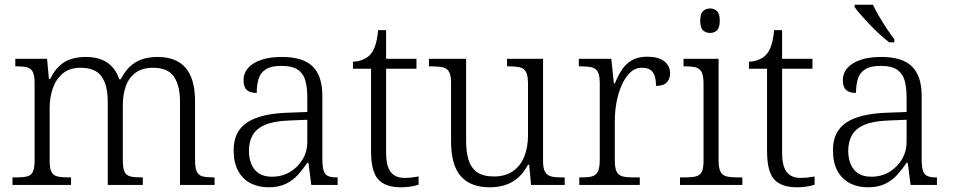

<svg xmlns="http://www.w3.org/2000/svg" viewBox="-20 -786 4049 816"><path d="M33 0V-32H50Q79 -32 96 -36.5Q113 -41 120 -56.5Q127 -72 127 -105V-433Q127 -465 119.5 -480Q112 -495 96 -499.5Q80 -504 55 -504H45V-536H180L188 -450H193Q210 -485 232.5 -506Q255 -527 283.5 -535.5Q312 -544 344 -544Q383 -544 411 -533Q439 -522 458 -500.5Q477 -479 487 -449H493Q509 -481 531.5 -502.5Q554 -524 583.5 -534Q613 -544 650 -544Q729 -544 769 -497.5Q809 -451 809 -355V-105Q809 -72 816.5 -56.5Q824 -41 840.5 -36.5Q857 -32 886 -32H892V0H745V-354Q745 -423 719 -460.5Q693 -498 631 -498Q584 -498 555.5 -476.5Q527 -455 514.5 -419Q502 -383 502 -340V-105Q502 -72 509 -56.5Q516 -41 533 -36.5Q550 -32 579 -32H587V0H438V-354Q438 -423 412 -460.5Q386 -498 322 -498Q276 -498 247 -474Q218 -450 204.5 -411Q191 -372 191 -326V-102Q191 -70 199 -55Q207 -40 224.5 -36Q242 -32 271 -32H282V0Z M1121 10Q1079 10 1045.5 -7Q1012 -24 992.5 -59Q973 -94 973 -148Q973 -227 1029.5 -265Q1086 -303 1203 -307L1286 -310V-372Q1286 -411 1278.5 -441Q1271 -471 1247.5 -488.5Q1224 -506 1176 -506Q1133 -506 1110 -491.5Q1087 -477 1079 -451Q1071 -425 1071 -391Q1043 -391 1029 -403.5Q1015 -416 1015 -446Q1015 -474 1033.5 -496Q1052 -518 1088.5 -531Q1125 -544 1178 -544Q1268 -544 1309 -503.5Q1350 -463 1350 -379V-112Q1350 -80 1355 -62.5Q1360 -45 1373 -38.5Q1386 -32 1411 -32H1415V0H1303L1291 -94H1286Q1269 -69 1248 -45Q1227 -21 1196.5 -5.5Q1166 10 1121 10ZM1136 -35Q1180 -35 1214 -56Q1248 -77 1267 -110Q1286 -143 1286 -181V-277L1212 -274Q1146 -272 1108 -256Q1070 -240 1054 -212Q1038 -184 1038 -145Q1038 -113 1048.5 -88Q1059 -63 1080.5 -49Q1102 -35 1136 -35Z M1685 10Q1617 10 1587 -24Q1557 -58 1557 -143V-494H1480V-524Q1499 -524 1518 -531Q1537 -538 1551 -551Q1565 -565 1574 -590Q1583 -615 1587 -658H1621V-536H1750V-494H1621V-137Q1621 -80 1640.5 -55Q1660 -30 1698 -30Q1715 -30 1729 -31.5Q1743 -33 1759 -36V-1Q1745 4 1724.5 7Q1704 10 1685 10Z M2061 10Q1980 10 1938.5 -37Q1897 -84 1897 -185V-433Q1897 -465 1889 -480Q1881 -495 1863 -499.5Q1845 -504 1817 -504H1803V-536H1961V-186Q1961 -141 1971 -107.5Q1981 -74 2006.5 -55Q2032 -36 2079 -36Q2128 -36 2160.5 -59Q2193 -82 2208.5 -121.5Q2224 -161 2224 -210V-431Q2224 -464 2216 -479.5Q2208 -495 2190.5 -499.5Q2173 -504 2145 -504H2135V-536H2288V-102Q2288 -70 2296.5 -55.5Q2305 -41 2321.5 -36.5Q2338 -32 2363 -32H2380V0H2237L2229 -86H2224Q2198 -37 2158 -13.5Q2118 10 2061 10Z M2442 0V-32H2454Q2480 -32 2496.5 -36.5Q2513 -41 2521 -57Q2529 -73 2529 -107V-433Q2529 -465 2521 -480Q2513 -495 2495.5 -499.5Q2478 -504 2449 -504H2440V-536H2578L2589 -431H2593Q2605 -461 2621.5 -487Q2638 -513 2664 -529Q2690 -545 2731 -545Q2778 -545 2803 -525.5Q2828 -506 2828 -474Q2828 -451 2814 -436Q2800 -421 2768 -421Q2768 -449 2761.5 -466Q2755 -483 2742 -490.5Q2729 -498 2708 -498Q2679 -498 2657.5 -477Q2636 -456 2621.5 -422.5Q2607 -389 2600 -350Q2593 -311 2593 -274V-104Q2593 -71 2601 -56Q2609 -41 2626 -36.5Q2643 -32 2668 -32H2699V0Z M2870 0V-32H2890Q2919 -32 2936.5 -36Q2954 -40 2962 -55Q2970 -70 2970 -102V-431Q2970 -464 2962 -479.5Q2954 -495 2937.5 -499.5Q2921 -504 2895 -504H2885V-536H3034V-105Q3034 -72 3042 -56.5Q3050 -41 3067.5 -36.5Q3085 -32 3114 -32H3135V0ZM2998 -646Q2980 -646 2968 -657Q2956 -668 2956 -698Q2956 -728 2968 -739Q2980 -750 2998 -750Q3015 -750 3027 -739Q3039 -728 3039 -698Q3039 -668 3027 -657Q3015 -646 2998 -646Z M3368 10Q3300 10 3270 -24Q3240 -58 3240 -143V-494H3163V-524Q3182 -524 3201 -531Q3220 -538 3234 -551Q3248 -565 3257 -590Q3266 -615 3270 -658H3304V-536H3433V-494H3304V-137Q3304 -80 3323.5 -55Q3343 -30 3381 -30Q3398 -30 3412 -31.5Q3426 -33 3442 -36V-1Q3428 4 3407.5 7Q3387 10 3368 10Z M3668 10Q3626 10 3592.5 -7Q3559 -24 3539.5 -59Q3520 -94 3520 -148Q3520 -227 3576.5 -265Q3633 -303 3750 -307L3833 -310V-372Q3833 -411 3825.5 -441Q3818 -471 3794.5 -488.5Q3771 -506 3723 -506Q3680 -506 3657 -491.5Q3634 -477 3626 -451Q3618 -425 3618 -391Q3590 -391 3576 -403.5Q3562 -416 3562 -446Q3562 -474 3580.5 -496Q3599 -518 3635.5 -531Q3672 -544 3725 -544Q3815 -544 3856 -503.5Q3897 -463 3897 -379V-112Q3897 -80 3902 -62.5Q3907 -45 3920 -38.5Q3933 -32 3958 -32H3962V0H3850L3838 -94H3833Q3816 -69 3795 -45Q3774 -21 3743.5 -5.5Q3713 10 3668 10ZM3683 -35Q3727 -35 3761 -56Q3795 -77 3814 -110Q3833 -143 3833 -181V-277L3759 -274Q3693 -272 3655 -256Q3617 -240 3601 -212Q3585 -184 3585 -145Q3585 -113 3595.5 -88Q3606 -63 3627.5 -49Q3649 -35 3683 -35ZM3759 -606Q3741 -620 3719.5 -639.5Q3698 -659 3677 -681Q3656 -703 3638.5 -723Q3621 -743 3612 -756V-766H3690Q3700 -744 3716 -717Q3732 -690 3749 -664Q3766 -638 3781 -619V-606Z"/></svg>

Font: Noto Serif Armenian Light
Style: Regular
Weight: 300
Version: Version 2.007